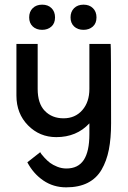

<svg xmlns="http://www.w3.org/2000/svg" viewBox="-20 -576 542 816"><path d="M159.2 -449.2Q134.3 -449.2 119.1 -463.6Q104 -478 104 -502Q104 -526.4 119.1 -541.3Q134.3 -556.2 159.2 -556.2Q184.1 -556.2 199 -541.3Q213.9 -526.4 213.9 -502Q213.9 -476.6 198.2 -462.9Q182.6 -449.2 159.2 -449.2ZM335 -449.2Q310.1 -449.2 294.9 -463.6Q279.8 -478 279.8 -502Q279.8 -526.4 294.9 -541.3Q310.1 -556.2 335 -556.2Q359.9 -556.2 375 -541.3Q390.1 -526.4 390.1 -502Q390.1 -476.6 374.3 -462.9Q358.4 -449.2 335 -449.2ZM450.2 -389.2Q452.1 -389.2 452.1 -51.8Q452.1 12.2 442.6 60.3Q433.1 108.4 411.6 145.3Q390.1 182.1 352.5 201.2Q314.9 220.2 261.2 220.2Q207 220.2 164.3 191.2Q121.6 162.1 96.2 113.8L150.9 70.8Q152.3 73.7 155.5 78.4Q158.7 83 169.7 95Q180.7 106.9 192.6 116Q204.6 125 223.4 132.6Q242.2 140.1 262.2 140.1Q312 140.1 335.9 104Q359.9 67.9 359.9 -5.9V-51.8Q305.7 6.8 219.2 6.8Q148.4 6.8 99.1 -43.2Q49.8 -93.3 49.8 -169.9V-389.2H140.1V-198.2Q140.1 -135.7 170.7 -104.5Q201.2 -73.2 250 -73.2Q299.3 -73.2 329.6 -107.7Q359.9 -142.1 359.9 -198.2V-389.2Z"/></svg>

Font: Neutral Grotesk
Style: Regular
Weight: 400
Designer: Nawras Khrais
Foundry: Nawras Khrais
Version: Version 1.000;PS 001.000;hotconv 1.0.88;makeotf.lib2.5.64775